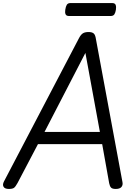

<svg xmlns="http://www.w3.org/2000/svg" viewBox="-37 -1225 891 1259"><path d="M21 14Q-5 14 -13.5 0Q-22 -14 -11 -35L481 -975Q493 -998 506.5 -1006.5Q520 -1015 544 -1015Q566 -1015 577 -1006Q588 -997 592 -969L766 -31Q770 -11 759 1.5Q748 14 722 14Q700 14 691.5 5.5Q683 -3 679 -23L633 -280H212L78 -25Q65 -1 55 6.5Q45 14 21 14ZM255 -360H618L523 -878ZM416 -1120Q398 -1120 393 -1131.5Q388 -1143 391 -1161Q394 -1182 401 -1193.5Q408 -1205 426 -1205H698Q717 -1205 721.5 -1192.5Q726 -1180 723 -1161Q720 -1142 713 -1131Q706 -1120 688 -1120Z"/></svg>

Font: Playwrite ZA
Style: Regular
Weight: 400
Designer: Veronika Burian, José Scaglione
Foundry: TypeTogether
Version: Version 1.002